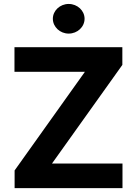

<svg xmlns="http://www.w3.org/2000/svg" viewBox="-20 -971 707 991"><path d="M55.4 0H612.2V-126.8H248.2L611.5 -636V-727.3H54.7V-600.5H418.3L55.4 -91.3ZM252.8 -874.3C252.8 -832 289.8 -797.6 334.5 -797.6C379.6 -797.6 416.5 -832 416.5 -874.3C416.5 -916.2 379.6 -950.6 334.5 -950.6C289.8 -950.6 252.8 -916.2 252.8 -874.3Z"/></svg>

Font: Margiela Sans
Style: Bold
Weight: 700
Designer: Stefan Endress, Andreas Faust
Version: Version 1.100;FEAKit 1.0